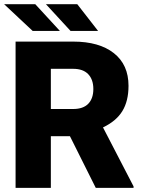

<svg xmlns="http://www.w3.org/2000/svg" viewBox="-22 -913 694 933"><path d="M317.9 -251H225.1V0H53.7V-710.9H333.5Q460 -710.9 531.2 -654.8Q602.5 -598.6 602.5 -496.1Q602.5 -421.9 572.5 -373Q542.5 -324.2 478.5 -293.9L627 -7.3V0H443.4ZM225.1 -383.3H333.5Q382.3 -383.3 407 -408.9Q431.6 -434.6 431.6 -480.5Q431.6 -526.4 406.7 -552.5Q381.8 -578.6 333.5 -578.6H225.1ZM269 -762.7H136.7L-2 -892.6H149.4ZM454.6 -762.7H320.8L201.2 -892.6H353.5Z"/></svg>

Font: Roboto Black
Style: Regular
Weight: 900
Designer: Google
Version: Version 2.134; 2016